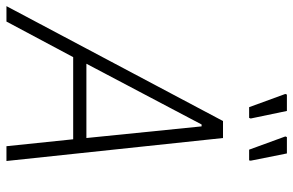

<svg xmlns="http://www.w3.org/2000/svg" viewBox="-202 -750 931 610"><g transform="rotate(90 264.0 -445.5)"><path d="M-21 0 344 -688H398L471 0H424L402 -212H141L28 0ZM162 -254H398L361 -620H355ZM334 -771H300L258 -886L260 -891H312L336 -776ZM469 -771H435L393 -886L395 -891H447L470 -776Z"/></g></svg>

Font: Saira SemiCondensed ExtraLight
Style: Italic
Weight: 250
Width: 4
Italic angle: -12°
Designer: Hector Gatti with collaboration of the Omnibus-Type team
Foundry: Omnibus-Type
Version: Version 1.101